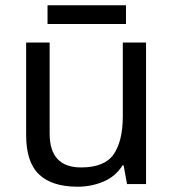

<svg xmlns="http://www.w3.org/2000/svg" viewBox="-20 -697 658 727"><path d="M533 -536V0H461L448 -71H444Q418 -29 372 -9.5Q326 10 274 10Q177 10 128 -36.5Q79 -83 79 -185V-536H168V-191Q168 -63 287 -63Q376 -63 410.5 -113Q445 -163 445 -257V-536ZM457 -677V-606H160V-677Z"/></svg>

Font: Noto Znamenny Musical Notation
Style: Regular
Weight: 400
Version: Version 1.003; ttfautohint (v1.8.4.7-5d5b)